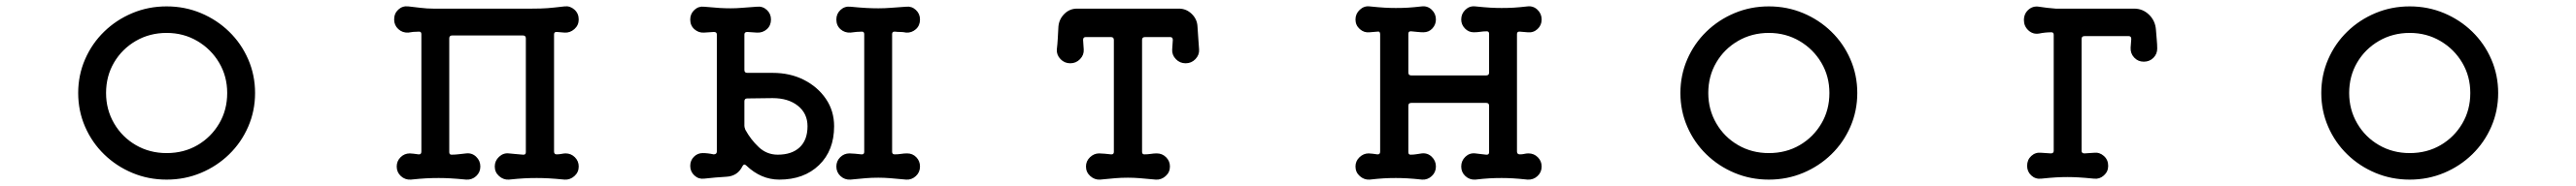

<svg xmlns="http://www.w3.org/2000/svg" viewBox="-20 -538 8040 582"><path d="M500 -518Q557 -518 607 -497Q657 -476 695 -439Q733 -402 754.5 -352.5Q776 -303 776 -247Q776 -191 754.5 -141.5Q733 -92 695 -55Q657 -18 607 3Q557 24 500 24Q443 24 393 3Q343 -18 305 -55Q267 -92 245.5 -141.5Q224 -191 224 -247Q224 -303 245.5 -352.5Q267 -402 305 -439Q343 -476 393 -497Q443 -518 500 -518ZM500 -59Q554 -59 596.5 -84Q639 -109 664 -151.5Q689 -194 689 -247Q689 -299 664 -341.5Q639 -384 596 -409.5Q553 -435 500 -435Q447 -435 404 -410Q361 -385 336 -342.5Q311 -300 311 -247Q311 -195 336 -152Q361 -109 404 -84Q447 -59 500 -59Z M1745 -58Q1762 -58 1774 -46Q1786 -34 1786 -17Q1786 1 1772.5 13Q1759 25 1742 24Q1711 21 1692 20Q1673 19 1655 19Q1634 19 1615.5 20Q1597 21 1568 24Q1551 25 1537.5 13Q1524 1 1524 -17Q1524 -35 1537.5 -47.5Q1551 -60 1568 -58Q1578 -57 1589.5 -56Q1601 -55 1612 -54H1614Q1621 -54 1621 -62V-418Q1621 -427 1612 -427H1391Q1382 -427 1382 -418V-62Q1382 -54 1389 -54Q1401 -54 1412.5 -55.5Q1424 -57 1435 -58Q1453 -60 1466 -47.5Q1479 -35 1479 -17Q1479 1 1466 13Q1453 25 1435 24Q1404 21 1385 20Q1366 19 1349 19Q1328 19 1309.5 20Q1291 21 1262 24Q1244 25 1231 13Q1218 1 1218 -17Q1218 -34 1230 -46Q1242 -58 1259 -58Q1264 -58 1271 -57Q1278 -56 1286 -55H1288Q1295 -55 1295 -64V-431Q1295 -439 1288 -439Q1269 -439 1254 -436Q1236 -435 1223 -447Q1210 -459 1210 -477Q1210 -496 1223 -508Q1236 -520 1254 -518Q1272 -516 1292.5 -513.5Q1313 -511 1332 -511H1640Q1670 -511 1689 -512.5Q1708 -514 1742 -518Q1759 -520 1772.5 -508Q1786 -496 1786 -477Q1786 -459 1772.5 -447Q1759 -435 1742 -436L1718 -438H1716Q1709 -438 1709 -430V-64Q1709 -55 1717 -55Q1725 -55 1732.5 -56.5Q1740 -58 1745 -58Z M2811 -58Q2828 -58 2839.5 -46Q2851 -34 2851 -17Q2851 1 2838 13Q2825 25 2808 24Q2776 21 2757.5 19.5Q2739 18 2721 18Q2700 18 2682 19.5Q2664 21 2634 24Q2616 25 2603 13Q2590 1 2590 -17Q2590 -34 2602 -46Q2614 -58 2631 -58Q2639 -58 2648.5 -57Q2658 -56 2668 -55H2670Q2677 -55 2677 -63V-431Q2677 -439 2670 -439Q2655 -439 2634 -436Q2616 -435 2603 -446.5Q2590 -458 2590 -477Q2590 -495 2603 -507Q2616 -519 2634 -517Q2665 -514 2684 -513Q2703 -512 2721 -512Q2741 -512 2759.5 -513.5Q2778 -515 2808 -517Q2825 -519 2838 -507Q2851 -495 2851 -477Q2851 -458 2838 -446.5Q2825 -435 2808 -436Q2798 -438 2789.5 -438Q2781 -438 2773 -439H2771Q2764 -439 2764 -431V-63Q2764 -55 2772 -55Q2783 -55 2792 -56.5Q2801 -58 2811 -58ZM2303 -319Q2303 -310 2312 -310H2391Q2446 -310 2489 -288Q2532 -266 2557.5 -228.5Q2583 -191 2583 -143Q2583 -67 2536 -21.5Q2489 24 2412 24Q2355 24 2309 -20Q2302 -27 2297 -18Q2282 13 2247 15Q2230 16 2212 17.5Q2194 19 2177 21Q2160 23 2147 11Q2134 -1 2134 -19Q2134 -36 2145.5 -47.5Q2157 -59 2173 -59Q2181 -59 2189.5 -58Q2198 -57 2207 -55Q2217 -55 2217 -64V-430Q2217 -438 2208 -438L2177 -436Q2160 -435 2147 -446.5Q2134 -458 2134 -477Q2134 -495 2147 -507Q2160 -519 2177 -517Q2209 -514 2226.5 -513Q2244 -512 2260 -512Q2278 -512 2295 -513.5Q2312 -515 2342 -517Q2360 -519 2373 -507Q2386 -495 2386 -477Q2386 -458 2373 -446.5Q2360 -435 2342 -436L2312 -438Q2303 -438 2303 -430ZM2407 -54Q2451 -54 2475.5 -77Q2500 -100 2500 -143Q2500 -183 2470 -207Q2440 -231 2391 -231L2312 -230Q2303 -230 2303 -221V-144Q2303 -140 2306 -132Q2323 -101 2348 -77.5Q2373 -54 2407 -54Z M3722 -383Q3723 -366 3710.5 -353Q3698 -340 3680 -340Q3662 -340 3649.5 -353Q3637 -366 3638 -383L3640 -413Q3640 -422 3632 -422H3553Q3544 -422 3544 -413V-63Q3544 -55 3551 -55Q3562 -55 3571.5 -56.5Q3581 -58 3590 -58Q3607 -58 3619 -46Q3631 -34 3631 -17Q3631 1 3617.5 13Q3604 25 3587 24Q3555 21 3536.5 19.5Q3518 18 3500 18Q3479 18 3461 19.5Q3443 21 3413 24Q3396 25 3382.5 13Q3369 1 3369 -17Q3369 -34 3381.5 -46Q3394 -58 3410 -58Q3418 -58 3427.5 -57Q3437 -56 3447 -55H3449Q3456 -55 3456 -63V-413Q3456 -422 3447 -422H3368Q3360 -422 3360 -413L3362 -383Q3363 -366 3350.5 -353Q3338 -340 3320 -340Q3302 -340 3289.5 -353Q3277 -366 3278 -383Q3280 -400 3281 -418Q3282 -436 3283 -455Q3285 -478 3301.5 -494.5Q3318 -511 3341 -511H3659Q3682 -511 3699 -494.5Q3716 -478 3717 -455Q3718 -436 3719.5 -418Q3721 -400 3722 -383Z M4750 -58Q4767 -58 4779 -46Q4791 -34 4791 -17Q4791 1 4778 13Q4765 25 4747 24Q4719 21 4701 20Q4683 19 4666 19Q4646 19 4628 20Q4610 21 4584 24Q4566 25 4553 13Q4540 1 4540 -17Q4540 -35 4553 -47.5Q4566 -60 4584 -58Q4592 -57 4600.5 -56Q4609 -55 4618 -54H4620Q4627 -54 4627 -62V-207Q4627 -216 4618 -216H4384Q4375 -216 4375 -207V-62Q4375 -54 4382 -54Q4392 -54 4400.5 -55.5Q4409 -57 4417 -58Q4435 -60 4448 -47.5Q4461 -35 4461 -17Q4461 1 4448 13Q4435 25 4418 24Q4390 21 4371.5 20Q4353 19 4336 19Q4316 19 4298.5 20Q4281 21 4254 24Q4237 25 4223.5 13Q4210 1 4210 -17Q4210 -34 4222.5 -46Q4235 -58 4251 -58Q4256 -58 4263.5 -57Q4271 -56 4278 -55H4280Q4287 -55 4287 -64V-431Q4287 -441 4278 -439L4254 -437Q4237 -435 4223.5 -447Q4210 -459 4210 -477Q4210 -495 4223.5 -507.5Q4237 -520 4254 -518Q4283 -515 4301 -514Q4319 -513 4336 -513Q4356 -513 4373.5 -514Q4391 -515 4417 -518Q4435 -520 4448 -507.5Q4461 -495 4461 -477Q4461 -461 4450 -449Q4439 -437 4422 -437Q4414 -437 4404.5 -438Q4395 -439 4384 -440H4382Q4375 -440 4375 -432V-311Q4375 -302 4384 -302H4618Q4627 -302 4627 -311V-432Q4627 -440 4620 -440Q4609 -440 4599.5 -438.5Q4590 -437 4579 -437Q4563 -437 4551.5 -449Q4540 -461 4540 -477Q4540 -495 4553 -507.5Q4566 -520 4584 -518Q4613 -515 4631 -514Q4649 -513 4666 -513Q4686 -513 4703.5 -514Q4721 -515 4747 -518Q4765 -520 4778 -507.5Q4791 -495 4791 -477Q4791 -459 4778 -447Q4765 -435 4747 -437L4723 -439H4721Q4714 -439 4714 -431V-64Q4714 -55 4723 -55Q4731 -55 4737 -56.5Q4743 -58 4750 -58Z M5500 -518Q5557 -518 5607 -497Q5657 -476 5695 -439Q5733 -402 5754.5 -352.5Q5776 -303 5776 -247Q5776 -191 5754.5 -141.5Q5733 -92 5695 -55Q5657 -18 5607 3Q5557 24 5500 24Q5443 24 5393 3Q5343 -18 5305 -55Q5267 -92 5245.5 -141.5Q5224 -191 5224 -247Q5224 -303 5245.5 -352.5Q5267 -402 5305 -439Q5343 -476 5393 -497Q5443 -518 5500 -518ZM5500 -59Q5554 -59 5596.5 -84Q5639 -109 5664 -151.5Q5689 -194 5689 -247Q5689 -299 5664 -341.5Q5639 -384 5596 -409.5Q5553 -435 5500 -435Q5447 -435 5404 -410Q5361 -385 5336 -342.5Q5311 -300 5311 -247Q5311 -195 5336 -152Q5361 -109 5404 -84Q5447 -59 5500 -59Z M6712 -386Q6712 -369 6700 -357Q6688 -345 6670 -345Q6652 -345 6640 -358Q6628 -371 6629 -389L6631 -416Q6631 -425 6623 -425H6485Q6476 -425 6476 -416V-66Q6476 -58 6485 -58L6515 -60Q6532 -62 6545.5 -50Q6559 -38 6559 -19Q6559 -1 6545.5 11Q6532 23 6515 21Q6484 18 6466 17Q6448 16 6432 16Q6414 16 6396.5 17Q6379 18 6350 21Q6332 23 6319 11Q6306 -1 6306 -19Q6306 -38 6319 -50Q6332 -62 6350 -60L6380 -58Q6389 -58 6389 -66V-429Q6389 -437 6382 -437Q6372 -437 6362.5 -436Q6353 -435 6343 -433Q6324 -430 6310 -443Q6296 -456 6296 -475Q6296 -495 6310 -507.5Q6324 -520 6343 -517Q6368 -513 6395 -511H6640Q6667 -511 6686.5 -492Q6706 -473 6708 -445Q6709 -430 6710.5 -414.5Q6712 -399 6712 -386Z M7500 -518Q7557 -518 7607 -497Q7657 -476 7695 -439Q7733 -402 7754.5 -352.5Q7776 -303 7776 -247Q7776 -191 7754.5 -141.5Q7733 -92 7695 -55Q7657 -18 7607 3Q7557 24 7500 24Q7443 24 7393 3Q7343 -18 7305 -55Q7267 -92 7245.5 -141.5Q7224 -191 7224 -247Q7224 -303 7245.5 -352.5Q7267 -402 7305 -439Q7343 -476 7393 -497Q7443 -518 7500 -518ZM7500 -59Q7554 -59 7596.5 -84Q7639 -109 7664 -151.5Q7689 -194 7689 -247Q7689 -299 7664 -341.5Q7639 -384 7596 -409.5Q7553 -435 7500 -435Q7447 -435 7404 -410Q7361 -385 7336 -342.5Q7311 -300 7311 -247Q7311 -195 7336 -152Q7361 -109 7404 -84Q7447 -59 7500 -59Z"/></svg>

Font: Kiwi Maru Medium
Style: Regular
Weight: 500
Designer: Hiroki-Chan
Version: Version 1.100